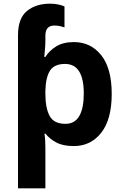

<svg xmlns="http://www.w3.org/2000/svg" viewBox="-20 -785 673 1045"><path d="M253 -765Q279 -765 300 -760Q321 -755 331 -750V-636Q323 -639 308 -642.5Q293 -646 276 -646Q227 -646 227 -591V-562Q227 -543 225 -521Q223 -499 221 -475H227Q248 -509 286 -532.5Q324 -556 382 -556Q474 -556 531 -484.5Q588 -413 588 -274Q588 -135 531 -62.5Q474 10 382 10Q323 10 286.5 -9.5Q250 -29 228 -57H222Q225 -38 226 -18.5Q227 1 227 22V240H78V-593Q78 -685 126.5 -725Q175 -765 253 -765ZM334 -437Q276 -437 252.5 -401Q229 -365 227 -291V-275Q227 -196 250.5 -153.5Q274 -111 336 -111Q387 -111 411.5 -153.5Q436 -196 436 -276Q436 -437 334 -437Z"/></svg>

Font: Noto IKEA Simplified Chinese
Style: Bold
Weight: 700
Designer: Monotype Design Team
Foundry: Monotype Imaging Inc.
Version: Version 1.100